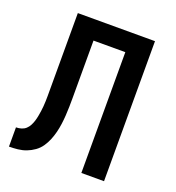

<svg xmlns="http://www.w3.org/2000/svg" viewBox="-133 -841 866 947"><g transform="rotate(20 300.0 -367.5)"><path d="M400 0V-634H233V-331Q233 -309 232.5 -286Q232 -263 230.5 -240Q229 -217 226 -194.5Q223 -172 217.5 -150Q212 -128 203.5 -107Q195 -86 182 -67Q169 -48 150 -34.5Q131 -21 110 -13Q89 -5 66 -2.5Q43 0 20 0V-101Q34 -101 47.5 -105Q61 -109 71 -118Q81 -127 87.5 -139.5Q94 -152 98 -165Q102 -178 104.5 -191.5Q107 -205 109 -218.5Q111 -232 112 -245.5Q113 -259 113.5 -272.5Q114 -286 114 -300Q114 -314 114 -328V-735H519V0Z"/></g></svg>

Font: R Plex Mono
Style: Bold
Weight: 700
Monospace: yes
Designer: Belleve Invis
Foundry: Belleve Invis
Version: Version 31.8.0